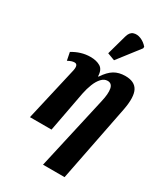

<svg xmlns="http://www.w3.org/2000/svg" viewBox="-250 -929 1099 1264"><g transform="rotate(30 300.0 -297.0)"><path d="M295 228 420 -327Q435 -391 428 -427Q421 -463 388 -463Q363 -463 342.5 -441Q322 -419 308 -383.5Q294 -348 286 -308L228 0H64L158 -410Q168 -459 139 -459Q129 -459 117.5 -455.5Q106 -452 89 -443L77 -503Q107 -522 141.5 -532.5Q176 -543 212 -543Q258 -543 287.5 -525Q317 -507 318 -457H322Q355 -507 390 -528Q425 -549 474 -549Q544 -549 568.5 -503.5Q593 -458 574 -356L459 228ZM356 -601 300 -622 342 -773Q352 -810 377.5 -818.5Q403 -827 432.5 -815Q462 -803 484 -777L483 -765Z"/></g></svg>

Font: Noto Serif Condensed ExtraBold
Style: Italic
Weight: 800
Width: 3
Italic angle: -12°
Designer: Monotype Design Team
Foundry: Monotype Imaging Inc.
Version: Version 2.014; ttfautohint (v1.8.4.7-5d5b)